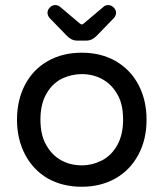

<svg xmlns="http://www.w3.org/2000/svg" viewBox="-20 -713 634 744"><path d="M165 -21.5Q108.4 -54.7 77.1 -114.3Q45.9 -173.8 45.9 -249Q45.9 -325.2 77.1 -384.8Q108.4 -444.3 165.5 -476.6Q222.7 -508.8 296.9 -508.8Q371.1 -508.8 427.7 -476.6Q485.4 -443.4 516.6 -384.3Q547.9 -325.2 547.9 -249Q547.9 -172.9 516.6 -114.3Q484.4 -53.7 427.2 -21.5Q370.1 10.7 296.9 10.7Q222.7 10.7 165 -21.5ZM160.2 -149.4Q181.6 -111.3 217.3 -91.8Q252.9 -72.3 296.9 -72.3Q336.9 -72.3 374 -90.8Q412.1 -110.4 434.6 -150.9Q457 -191.4 457 -250Q457 -311.5 433.6 -349.6Q412.1 -386.7 376.5 -406.2Q340.8 -425.8 296.9 -425.8Q256.8 -425.8 219.7 -408.2Q181.6 -388.7 159.2 -348.6Q136.7 -308.6 136.7 -250Q136.7 -187.5 160.2 -149.4ZM194.3 -693.4Q205.1 -693.4 212.9 -686.5L289.1 -622.1Q294.9 -618.2 296.9 -618.2Q300.8 -618.2 304.7 -622.1L380.9 -686.5Q388.7 -693.4 399.4 -693.4Q411.1 -693.4 420.4 -684.1Q429.7 -674.8 429.7 -664.1Q429.7 -653.3 421.9 -643.6L355.5 -575.2Q336.9 -555.7 315.4 -555.7H278.3Q256.8 -555.7 238.3 -575.2L171.9 -643.6Q164.1 -653.3 164.1 -664.1Q164.1 -674.8 173.3 -684.1Q182.6 -693.4 194.3 -693.4Z"/></svg>

Font: jf-openhuninn-2.0
Style: Regular
Weight: 400
Designer: [Kosugi Maru]
Designed by MOTOYA      

[Varela Round]
Joe Prince (Latin component); Avraham Cornfeld (Hebrew component)
Foundry: justfont CO.,LTD.
Version: 2.0